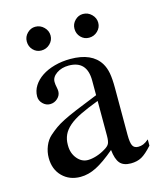

<svg xmlns="http://www.w3.org/2000/svg" viewBox="-99 -693 641 774"><g transform="rotate(-15 222.0 -306.0)"><path d="M442 -40Q416 -11 397 -0.5Q378 10 352 10Q321 10 306.5 -7Q292 -24 288 -63Q242 -24 208.5 -7Q175 10 142 10Q96 10 66.5 -19.5Q37 -49 37 -97Q37 -122 46.5 -145.5Q56 -169 73 -184Q89 -198 103 -208Q117 -218 138.5 -229Q160 -240 194.5 -254.5Q229 -269 287 -292V-353Q287 -436 211 -436Q181 -436 160 -421.5Q139 -407 139 -387Q139 -376 142 -363Q143 -358 143.5 -354Q144 -350 144 -347Q144 -330 130.5 -317.5Q117 -305 99 -305Q82 -305 69 -318Q56 -331 56 -348Q56 -372 69 -392.5Q82 -413 104.5 -428Q127 -443 158 -451.5Q189 -460 224 -460Q314 -460 348 -405Q359 -387 363.5 -363Q368 -339 368 -300V-105Q368 -72 374.5 -59.5Q381 -47 398 -47Q409 -47 419 -51Q429 -55 442 -66ZM287 -268Q242 -251 211 -236Q180 -221 161 -204.5Q142 -188 133.5 -169.5Q125 -151 125 -129V-125Q125 -93 143.5 -70.5Q162 -48 188 -48Q204 -48 223.5 -54Q243 -60 261 -71Q277 -80 282 -90Q287 -100 287 -123ZM121 -622Q142 -622 157 -607Q172 -592 172 -572Q172 -552 157 -537.5Q142 -523 121 -523Q101 -523 87 -537.5Q73 -552 73 -573Q73 -593 87.5 -607.5Q102 -622 121 -622ZM320 -622Q341 -622 356 -607Q371 -592 371 -572Q371 -552 356 -537.5Q341 -523 320 -523Q300 -523 286 -537.5Q272 -552 272 -573Q272 -593 286.5 -607.5Q301 -622 320 -622Z"/></g></svg>

Font: Klingon pIqaD Mandel
Style: Regular
Weight: 400
Width: 0
Designer: Mike Neff (qa'vaj)
Foundry: Mike Neff and Michael Everson
Version: Version 2.003